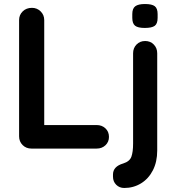

<svg xmlns="http://www.w3.org/2000/svg" viewBox="-20 -739 877 955"><path d="M522 -58Q522 -33 504.5 -16.5Q487 0 461 0H136Q110 0 92.5 -17.5Q75 -35 75 -61V-639Q75 -665 93 -682.5Q111 -700 139 -700Q164 -700 182 -682.5Q200 -665 200 -639V-117H461Q487 -117 504.5 -100.5Q522 -84 522 -58ZM542 140V129Q542 89 593 74Q625 64 633.5 40.5Q642 17 642 -25V-474Q642 -500 659 -517.5Q676 -535 702 -535Q728 -535 745 -517.5Q762 -500 762 -474V10Q762 66 740.5 108Q719 150 681.5 173Q644 196 598 196Q574 196 558 180Q542 164 542 140ZM638 -650V-669Q638 -697 653 -708Q668 -719 701 -719Q736 -719 750 -708Q764 -697 764 -669V-650Q764 -621 749.5 -610.5Q735 -600 700 -600Q666 -600 652 -611Q638 -622 638 -650Z"/></svg>

Font: Quicksand
Style: Bold
Weight: 700
Version: Version 3.000